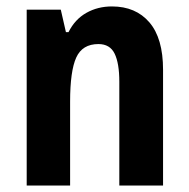

<svg xmlns="http://www.w3.org/2000/svg" viewBox="-20 -577 588 597"><path d="M328 -557Q402 -557 444.5 -507.5Q487 -458 487 -360V0H351V-323Q351 -380 336.5 -410Q322 -440 286 -440Q236 -440 217 -398Q198 -356 198 -261V0H63V-547H169L185 -477H193Q213 -517 248.5 -537Q284 -557 328 -557Z"/></svg>

Font: Noto Sans Condensed
Style: Bold
Weight: 700
Width: 3
Designer: Monotype Design Team
Foundry: Monotype Imaging Inc.
Version: Version 2.013; ttfautohint (v1.8.4.7-5d5b)